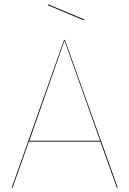

<svg xmlns="http://www.w3.org/2000/svg" viewBox="-20 -864 596 884"><path d="M442 -212H113L38 0H34L275 -680H279L522 0H518ZM441 -216 277 -677 115 -216ZM369 -774 367 -770 200 -840 202 -844Z"/></svg>

Font: FiraGO Four
Style: Regular
Weight: 100
Designer: bBox Type
Foundry: bBox Type GmbH
Version: Version 1.001